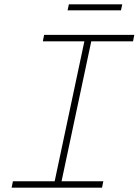

<svg xmlns="http://www.w3.org/2000/svg" viewBox="-20 -872 644 892"><path d="M34 0 40 -30H234L372 -680H179L185 -710H604L598 -680H404L266 -30H460L454 0ZM294 -824 300 -852H548L542 -824Z"/></svg>

Font: Geist Mono Thin
Style: Italic
Weight: 100
Italic angle: -12°
Monospace: yes
Designer: Basement.studio, Andrés Briganti, Mateo Zaragoza
Foundry: Basement.studio, Vercel, Andrés Briganti, Guido Ferreyra, Mateo Zaragoza
Version: Version 1.500; ttfautohint (v1.8.4.7-5d5b)